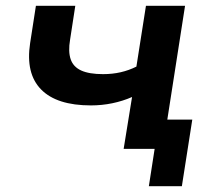

<svg xmlns="http://www.w3.org/2000/svg" viewBox="-20 -514 723 663"><path d="M494 129 514 0H412L427 -101H644L608 129ZM407 0 436 -179Q404 -165 368 -157.5Q332 -150 294 -150Q176 -150 122 -205Q68 -260 84 -365L104 -494H240L222 -377Q215 -336 224 -309.5Q233 -283 260.5 -270.5Q288 -258 336 -258Q368 -258 396.5 -264.5Q425 -271 451 -284L484 -494H619L542 0Z"/></svg>

Font: Nunito Sans 10pt SemiExpanded
Style: Bold Italic
Weight: 700
Width: 6
Italic angle: -9°
Designer: Vernon Adams
Foundry: Vernon Adams
Version: Version 3.101;gftools[0.9.27]